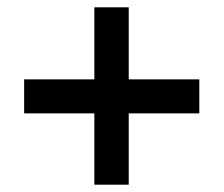

<svg xmlns="http://www.w3.org/2000/svg" viewBox="-20 -616 612 525"><path d="M332 -399H525V-306H332V-111H238V-306H46V-399H238V-596H332Z"/></svg>

Font: Noto Sans Hebrew SemiBold
Style: Regular
Weight: 600
Designer: Monotype Design Team
Foundry: Monotype Imaging Inc.
Version: Version 2.003